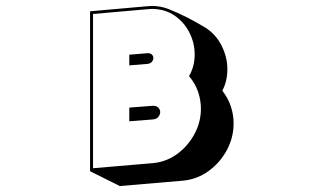

<svg xmlns="http://www.w3.org/2000/svg" viewBox="-20 -567 1040 646"><path d="M283 9V-529L475 -546Q479 -546 482.5 -546.5Q486 -547 490 -547Q505 -547 519 -544.5Q533 -542 546 -537Q609 -512 671 -474Q706 -452 725.5 -413.5Q745 -375 745 -334Q745 -315 741 -297Q737 -279 728 -262Q748 -236 757 -208Q766 -180 766 -152Q766 -104 743 -61.5Q720 -19 681 9Q642 37 594 41L383 59ZM493 -18Q539 -22 575.5 -48.5Q612 -75 634 -115.5Q656 -156 656 -201Q656 -230 646.5 -258Q637 -286 616 -311Q635 -343 635 -384Q635 -422 617.5 -457Q600 -492 567.5 -514.5Q535 -537 490 -537Q486 -537 483 -536.5Q480 -536 476 -536L293 -520V-1ZM415 -383 476 -388H478Q487 -388 491.5 -383Q496 -378 496 -372Q496 -365 491 -359Q486 -353 476 -352L415 -347ZM415 -205 493 -211H496Q507 -211 513 -204.5Q519 -198 519 -190Q519 -182 513 -174Q507 -166 493 -165L415 -159Z"/></svg>

Font: Rampart One
Style: Regular
Weight: 400
Designer: Fontworks Inc.
Foundry: Fontworks Inc.
Version: Version 1.100